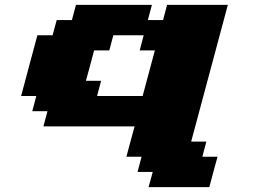

<svg xmlns="http://www.w3.org/2000/svg" viewBox="-20 -645 1040 790"><path d="M591.3 125H841.3Q846.7 104 857.9 62.5Q869.1 21 875 0H812.5L829.1 -62.5H766.6L917.5 -625H667.5L650.9 -562.5H588.4L605 -625H292.5L275.9 -562.5H213.4L196.3 -500H133.8Q122.6 -458 100.3 -375Q78.1 -292 66.9 -250H129.4L112.8 -187.5H175.3L158.7 -125H533.7Q527.8 -104 516.8 -62.5Q505.9 -21 500 0H562.5L545.9 62.5H608.4ZM566.9 -250H379.4L396 -312.5H333.5Q339.4 -333 350.6 -375Q361.8 -417 367.2 -437.5H429.7L446.3 -500H571.3L554.7 -437.5H617.2Z"/></svg>

Font: Faithful 32x
Style: BoldOblique
Weight: 400
Foundry: Faithful Resource Pack
Version: Version 1.0; January 27, 2023